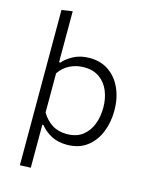

<svg xmlns="http://www.w3.org/2000/svg" viewBox="-136 -826 863 1106"><g transform="rotate(15 296.0 -273.0)"><path d="M92.5 194.5V-731.5L157 -741V-437H165Q186 -463 226.8 -484.8Q267.5 -506.5 321.5 -506.5Q389 -506.5 437.2 -473Q485.5 -439.5 511.2 -381.2Q537 -323 537 -249.5Q537 -180 513 -120.8Q489 -61.5 441.2 -25.5Q393.5 10.5 322 10.5Q271 10.5 231.8 -9.2Q192.5 -29 163.5 -64.5H157V192ZM305.5 -49Q363.5 -49 400 -77.2Q436.5 -105.5 453.8 -151.2Q471 -197 471 -249Q471 -303.5 452.8 -348.2Q434.5 -393 397.5 -419.8Q360.5 -446.5 304 -446.5Q260.5 -446.5 221.5 -427.8Q182.5 -409 157 -371V-137Q182 -95.5 218.5 -72.2Q255 -49 305.5 -49Z"/></g></svg>

Font: Commissioner Light
Style: Regular
Weight: 300
Designer: Kostas Bartsokas
Foundry: Kostas Bartsokas
Version: Version 1.000; ttfautohint (v1.8.3)